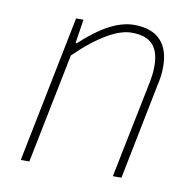

<svg xmlns="http://www.w3.org/2000/svg" viewBox="-62 -553 628 616"><g transform="rotate(10 252.0 -245.0)"><path d="M44 0H72L144 -358C220 -432 280 -464 324 -464C388 -464 414 -432 414 -370C414 -350 412 -336 406 -306L344 0H372L434 -310C440 -338 442 -350 442 -374C442 -442 410 -490 328 -490C270 -490 212 -452 156 -400H152L164 -478H140Z"/></g></svg>

Font: Source Sans Pro ExtraLight
Style: Italic
Weight: 200
Italic angle: -11°
Designer: Paul D. Hunt
Foundry: Adobe Systems Incorporated
Version: Version 3.006;hotconv 1.0.111;makeotfexe 2.5.65597